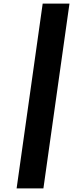

<svg xmlns="http://www.w3.org/2000/svg" viewBox="-20 -865 467 1075"><path d="M73 190 219 -845H369L223 190Z"/></svg>

Font: Plus Jakarta Sans ExtraBold
Style: Italic
Weight: 800
Italic angle: -8°
Designer: Gumpita Rahayu
Foundry: Tokotype
Version: Version 2.071; ttfautohint (v1.8.4.7-5d5b);gftools[0.9.29]